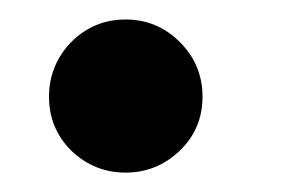

<svg xmlns="http://www.w3.org/2000/svg" viewBox="-20 -175 303 199"><path d="M166.5 -131.3Q189.9 -107.9 189.9 -74.7Q189.9 -41.5 166.3 -18.8Q142.6 3.9 110.1 3.9Q77.6 3.9 53.7 -19Q30.8 -42 30.8 -74.7Q30.8 -107.4 53.7 -131.3Q77.1 -154.8 110.1 -154.8Q143.1 -154.8 166.5 -131.3Z"/></svg>

Font: UVF Lobster12
Style: Regular
Weight: 400
Designer: Pablo Impallari
Foundry: Pablo Impallari. www.impallari.com
Version: Version 1.004